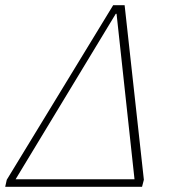

<svg xmlns="http://www.w3.org/2000/svg" viewBox="-46 -718 667 738"><path d="M-20 -27 389 -698H433L507 -27L500 0H-26ZM471 -29 402 -665H399L14 -29Z"/></svg>

Font: IBM Plex Serif ExtLt
Style: Italic
Weight: 200
Italic angle: -14°
Designer: Mike Abbink, Paul van der Laan, Pieter van Rosmalen
Foundry: Bold Monday
Version: Version 3.001